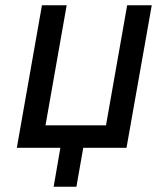

<svg xmlns="http://www.w3.org/2000/svg" viewBox="-20 -570 640 730"><path d="M209.5 -8H44L139.5 -550H233.5L153 -93.5H383L463.5 -550H557L461 -8H296.5L270.5 140H184Z"/></svg>

Font: JuliaMono MediumItalic
Style: Regular
Weight: 500
Italic angle: -9°
Monospace: yes
Designer: cormullion
Foundry: corm
Version: Version 0.049; ttfautohint (v1.8.4)